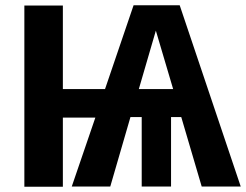

<svg xmlns="http://www.w3.org/2000/svg" viewBox="-20 -712 939 733"><path d="M750 0 672 -265H633V0H521V-265H478L401 0H254L344 -263H220V1H73V-691H220V-372H381L490 -692H666L899 0ZM510 -372H641L575 -595Z"/></svg>

Font: Fira Sans SemiBold
Style: Regular
Weight: 600
Designer: bBox Type GmbH & Carrois Corporate GbR & Edenspiekermann AG
Foundry: bBox Type GmbH & Carrois Corporate GbR & Edenspiekermann AG
Version: Version 4.301;PS 004.301;hotconv 1.0.88;makeotf.lib2.5.64775